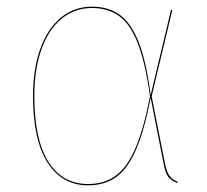

<svg xmlns="http://www.w3.org/2000/svg" viewBox="-20 -547 622 576"><path d="M432 -262 493 -517H497L435 -258L474 -61Q480 -31 488.5 -19.5Q497 -8 513 -2L512 2Q494 -5 485 -16Q476 -27 470 -60L432 -253Q413 -156 388.5 -99Q364 -42 329.5 -16.5Q295 9 244 9Q166 9 122.5 -59.5Q79 -128 79 -259Q79 -339 100.5 -399.5Q122 -460 162 -493.5Q202 -527 256 -527Q306 -527 340 -502Q374 -477 396.5 -419.5Q419 -362 432 -262ZM83 -259Q83 -129 125 -62Q167 5 244 5Q294 5 328 -20.5Q362 -46 386.5 -103Q411 -160 430 -258Q416 -358 394 -415.5Q372 -473 338.5 -498Q305 -523 256 -523Q204 -523 164.5 -490.5Q125 -458 104 -398Q83 -338 83 -259Z"/></svg>

Font: FiraGO Four
Style: Regular
Weight: 100
Designer: bBox Type
Foundry: bBox Type GmbH
Version: Version 1.001